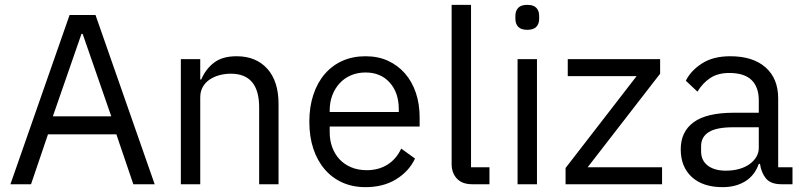

<svg xmlns="http://www.w3.org/2000/svg" viewBox="-20 -760 3318 792"><path d="M530 0 460 -206H178L108 0H23L267 -698H374L618 0ZM321 -620H316L198 -280H439Z M726 0V-516H806V-432H810Q829 -476 863.5 -502Q898 -528 956 -528Q1036 -528 1082.5 -476.5Q1129 -425 1129 -331V0H1049V-317Q1049 -456 932 -456Q908 -456 885.5 -450Q863 -444 845 -432Q827 -420 816.5 -401.5Q806 -383 806 -358V0Z M1488 12Q1435 12 1392.5 -7Q1350 -26 1319.5 -61.5Q1289 -97 1272.5 -146.5Q1256 -196 1256 -258Q1256 -319 1272.5 -369Q1289 -419 1319.5 -454.5Q1350 -490 1392.5 -509Q1435 -528 1488 -528Q1540 -528 1581 -509Q1622 -490 1651 -456.5Q1680 -423 1695.5 -377Q1711 -331 1711 -276V-238H1340V-214Q1340 -181 1350.5 -152.5Q1361 -124 1380.5 -103Q1400 -82 1428.5 -70Q1457 -58 1493 -58Q1542 -58 1578.5 -81Q1615 -104 1635 -147L1692 -106Q1667 -53 1614 -20.5Q1561 12 1488 12ZM1488 -461Q1455 -461 1428 -449.5Q1401 -438 1381.5 -417Q1362 -396 1351 -367.5Q1340 -339 1340 -305V-298H1625V-309Q1625 -378 1587.5 -419.5Q1550 -461 1488 -461Z M1928 0Q1886 0 1864.5 -23.5Q1843 -47 1843 -83V-740H1923V-70H1999V0Z M2155 -637Q2129 -637 2117.5 -649.5Q2106 -662 2106 -682V-695Q2106 -715 2117.5 -727.5Q2129 -740 2155 -740Q2181 -740 2192.5 -727.5Q2204 -715 2204 -695V-682Q2204 -662 2192.5 -649.5Q2181 -637 2155 -637ZM2115 -516H2195V0H2115Z M2313 0V-67L2606 -446H2322V-516H2703V-456L2404 -70H2711V0Z M3204 0Q3159 0 3139.5 -24Q3120 -48 3115 -84H3110Q3093 -36 3054 -12Q3015 12 2961 12Q2879 12 2833.5 -30Q2788 -72 2788 -144Q2788 -217 2841.5 -256Q2895 -295 3008 -295H3110V-346Q3110 -401 3080 -430Q3050 -459 2988 -459Q2941 -459 2909.5 -438Q2878 -417 2857 -382L2809 -427Q2830 -469 2876 -498.5Q2922 -528 2992 -528Q3086 -528 3138 -482Q3190 -436 3190 -354V-70H3249V0ZM2974 -56Q3004 -56 3029 -63Q3054 -70 3072 -83Q3090 -96 3100 -113Q3110 -130 3110 -150V-235H3004Q2935 -235 2903.5 -215Q2872 -195 2872 -157V-136Q2872 -98 2899.5 -77Q2927 -56 2974 -56Z"/></svg>

Font: Aneliza
Style: Regular
Weight: 400
Designer: Mike Abbink, Paul van der Laan, Pieter van Rosmalen
Foundry: Bold Monday
Version: Version 3.001;September 8, 2019;FontCreator 11.5.0.2425 64-b